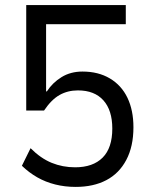

<svg xmlns="http://www.w3.org/2000/svg" viewBox="-20 -725 589 754"><path d="M277 9Q235 9 197 -0.5Q159 -10 126.5 -28.5Q94 -47 66 -74L100 -143Q140 -103 183 -85.5Q226 -68 275 -68Q345 -68 383 -106Q421 -144 421 -220Q421 -292 386 -331Q351 -370 286 -370Q246 -370 214 -352Q182 -334 153 -291H83V-705H474V-630H161V-366H164Q186 -400 221.5 -422Q257 -444 304 -444Q366 -444 411.5 -417Q457 -390 480.5 -341Q504 -292 504 -225Q504 -150 476 -97Q448 -44 397.5 -17.5Q347 9 277 9Z"/></svg>

Font: Nunito Sans 7pt SemiCondensed
Style: Regular
Weight: 400
Width: 4
Designer: Vernon Adams
Foundry: Vernon Adams
Version: Version 3.101;gftools[0.9.27]